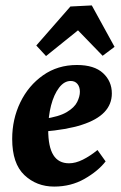

<svg xmlns="http://www.w3.org/2000/svg" viewBox="-20 -676 448 709"><path d="M264 -436Q328 -436 360.5 -406Q393 -376 393 -331Q393 -291 365.5 -262Q338 -233 282 -215Q226 -197 140 -190L142 -237Q198 -245 226.5 -262Q255 -279 265 -299.5Q275 -320 275 -337Q275 -355 266 -366Q257 -377 241 -377Q217 -377 198 -352Q179 -327 168.5 -286.5Q158 -246 158 -197Q158 -134 177 -103.5Q196 -73 235 -73Q259 -73 286 -86.5Q313 -100 340 -122L370 -80Q342 -44 292 -15.5Q242 13 180 13Q115 13 70 -29.5Q25 -72 25 -163Q25 -236 55 -298Q85 -360 139 -398Q193 -436 264 -436ZM114 -508 240 -652 319 -656 403 -503 359 -470 268 -564 150 -469Z"/></svg>

Font: Rasa
Style: Italic
Weight: 400
Italic angle: -7.10001°
Designer: Anna Giedrys (Yrsa+Rasa design), David Brezina (Yrsa art-direction, Rasa art-direction, design)
Foundry: Rosetta Type Foundry
Version: Version 2.004